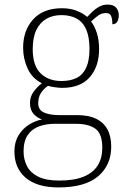

<svg xmlns="http://www.w3.org/2000/svg" viewBox="-20 -579 556 839"><path d="M236 240Q142 240 92.5 198Q43 156 43 83Q43 42 61 12.5Q79 -17 107 -34.5Q135 -52 164 -57Q142 -64 126.5 -81.5Q111 -99 111 -129Q111 -158 128.5 -180.5Q146 -203 163 -215Q120 -237 100.5 -280Q81 -323 81 -370Q81 -446 125 -494.5Q169 -543 251 -543Q287 -543 315 -532Q343 -521 361 -505Q370 -515 383 -527.5Q396 -540 413 -549.5Q430 -559 450 -559Q476 -559 487.5 -545.5Q499 -532 499 -513Q499 -496 492.5 -484.5Q486 -473 471 -473Q471 -498 465 -510Q459 -522 444 -522Q424 -522 409.5 -511.5Q395 -501 378 -485Q393 -466 403 -435.5Q413 -405 413 -364Q413 -289 372.5 -242Q332 -195 251 -195Q239 -195 218.5 -198Q198 -201 190 -204Q172 -192 159.5 -173.5Q147 -155 147 -128Q147 -98 173 -87Q199 -76 238 -76H317Q367 -76 400 -60Q433 -44 449.5 -13.5Q466 17 466 62Q466 143 408.5 191.5Q351 240 236 240ZM239 210Q304 210 345.5 193Q387 176 407 144Q427 112 427 67Q427 6 397.5 -16Q368 -38 311 -38H219Q181 -38 150 -26.5Q119 -15 101 11.5Q83 38 83 83Q83 117 97.5 146Q112 175 146 192.5Q180 210 239 210ZM248 -225Q288 -225 315 -238.5Q342 -252 356.5 -283Q371 -314 371 -365Q371 -417 357 -449.5Q343 -482 315.5 -497.5Q288 -513 248 -513Q211 -513 183 -497Q155 -481 139 -448.5Q123 -416 123 -364Q123 -292 157.5 -258.5Q192 -225 248 -225Z"/></svg>

Font: Noto Serif Bengali ExtraLight
Style: Regular
Weight: 250
Version: Version 2.003